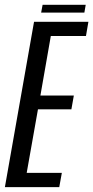

<svg xmlns="http://www.w3.org/2000/svg" viewBox="-49 -764 381 784"><path d="M-29 0 90 -675H312L302 -617H158.5L116 -374H252.5L242.5 -317.5H106L60 -58H203.5L193 0ZM119 -712.5 125 -744.5H301L295.5 -712.5Z"/></svg>

Font: Anybody Condensed Regular
Style: Italic
Weight: 400
Width: 3
Italic angle: -10°
Designer: Tyler Finck
Foundry: Etcetera Type Company
Version: Version 1.010; ttfautohint (v1.8.3) -l 8 -r 50 -G 200 -x 14 